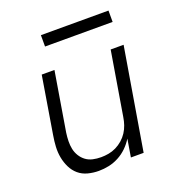

<svg xmlns="http://www.w3.org/2000/svg" viewBox="-128 -806 857 921"><g transform="rotate(-20 300.0 -345.5)"><path d="M221 8Q193 8 166 1Q139 -6 119 -23Q99 -40 87 -64.5Q75 -89 70 -116Q65 -143 66.5 -171Q68 -199 73 -228L121 -520H186L136 -218Q133 -197 132.5 -176Q132 -155 136 -135.5Q140 -116 150.5 -99Q161 -82 176.5 -70.5Q192 -59 212 -54.5Q232 -50 254 -50Q273 -50 292.5 -53.5Q312 -57 330.5 -66Q349 -75 365 -89Q381 -103 392 -120Q403 -137 409.5 -156Q416 -175 419 -195L473 -520H539L452 0H387L402 -91Q388 -68 368 -48.5Q348 -29 323.5 -16Q299 -3 273 2.5Q247 8 221 8ZM182 -641V-699H527V-641Z"/></g></svg>

Font: Iosevka SS04 Lt Ex Obl
Style: Regular
Weight: 300
Width: 7
Italic angle: -9°
Monospace: yes
Designer: Belleve Invis
Foundry: Belleve Invis
Version: Version 19.0.0; ttfautohint (v1.8.4)